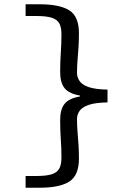

<svg xmlns="http://www.w3.org/2000/svg" viewBox="-20 -728 640 900"><path d="M100 152V97H149Q198 97 223.5 88.5Q249 80 258.5 61Q268 42 268 11Q268 -33 265 -74.5Q262 -116 262 -165Q262 -215 282.5 -241Q303 -267 355 -276V-280Q303 -289 282.5 -315Q262 -341 262 -391Q262 -437 265 -481Q268 -525 268 -567Q268 -599 258.5 -617.5Q249 -636 223.5 -644.5Q198 -653 149 -653H100V-708H165Q260 -708 305 -679.5Q350 -651 350 -572Q350 -538 348 -507Q346 -476 343.5 -446.5Q341 -417 341 -385Q341 -367 352.5 -349Q364 -331 395 -320Q426 -309 484 -308V-248Q426 -247 395 -236Q364 -225 352.5 -207.5Q341 -190 341 -171Q341 -138 343.5 -109Q346 -80 348 -50Q350 -20 350 16Q350 94 305 123Q260 152 165 152Z"/></svg>

Font: Source Code Pro ExtraLight Medium
Style: Regular
Weight: 500
Monospace: yes
Version: Version 1.018;hotconv 1.0.116;makeotfexe 2.5.65601